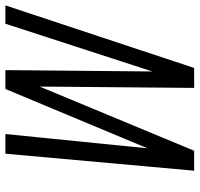

<svg xmlns="http://www.w3.org/2000/svg" viewBox="-34 -706 740 712"><g transform="rotate(-90 336.0 -350.0)"><path d="M59 0 122 -700H195L142 -173L362 -700H432L427 -155L604 -700H672L440 0H366L371 -573L133 0Z"/></g></svg>

Font: Red Hat Mono
Style: Italic
Weight: 400
Italic angle: -12°
Monospace: yes
Designer: Pentagram, MCKL
Foundry: MCKL
Version: Version 1.030